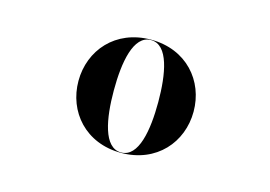

<svg xmlns="http://www.w3.org/2000/svg" viewBox="-52 -855 664 472"><g transform="rotate(15 280.0 -619.0)"><path d="M136 -619C136 -541 192 -475 282.5 -475C373 -475 429 -541 429 -619C429 -697 373 -763 282.5 -763C192 -763 136 -697 136 -619ZM226 -619C226 -690.5 238 -762 282.5 -762C327 -762 339 -690.5 339 -619C339 -547.5 327 -476 282.5 -476C238 -476 226 -547.5 226 -619Z"/></g></svg>

Font: Bodoni* 96pt
Style: Bold
Weight: 700
Version: Version 2.3